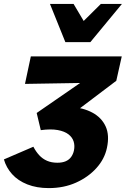

<svg xmlns="http://www.w3.org/2000/svg" viewBox="-22 -947 645 984"><path d="M228 17Q166 17 118 -2Q70 -21 40 -54.5Q10 -88 -2 -130L149 -195Q162 -170 179 -151.5Q196 -133 219 -123Q242 -113 272 -113Q297 -113 314.5 -120.5Q332 -128 342.5 -142.5Q353 -157 357 -176Q362 -200 355.5 -221.5Q349 -243 329 -258.5Q309 -274 274 -280.5Q239 -287 187 -280L166 -368L505 -602L525 -524L106 -517L136 -658H602L574 -533L299 -325L338 -400Q405 -395 452 -369.5Q499 -344 519.5 -299Q540 -254 526 -189Q514 -132 472 -85.5Q430 -39 367.5 -11Q305 17 228 17ZM313 -731 375 -808 495 -927H603L441 -731ZM313 -731 234 -927H355L425 -809L441 -731Z"/></svg>

Font: Ysabeau Office Black
Style: Italic
Weight: 900
Italic angle: -12°
Designer: Christian Thalmann (Catharsis Fonts)
Version: Version 2.001;gftools[0.9.30]; featfreeze: tnum,lnum,ss02